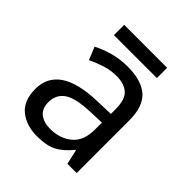

<svg xmlns="http://www.w3.org/2000/svg" viewBox="-189 -803 939 939"><g transform="rotate(45 280.5 -333.5)"><path d="M288 -545Q386 -545 433 -502Q480 -459 480 -365V0H416L399 -76H395Q360 -32 321.5 -11Q283 10 215 10Q142 10 94 -28.5Q46 -67 46 -149Q46 -229 109 -272.5Q172 -316 303 -320L394 -323V-355Q394 -422 365 -448Q336 -474 283 -474Q241 -474 203 -461.5Q165 -449 132 -433L105 -499Q140 -518 188 -531.5Q236 -545 288 -545ZM314 -259Q214 -255 175.5 -227Q137 -199 137 -148Q137 -103 164.5 -82Q192 -61 235 -61Q303 -61 348 -98.5Q393 -136 393 -214V-262ZM429 -677V-606H132V-677Z"/></g></svg>

Font: Noto Sans Shavian
Style: Regular
Weight: 400
Designer: Monotype Design Team
Foundry: Monotype Imaging Inc.
Version: Version 2.001; ttfautohint (v1.8.4.7-5d5b)